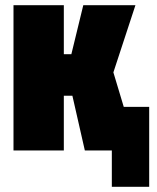

<svg xmlns="http://www.w3.org/2000/svg" viewBox="-20 -580 605 740"><path d="M32 0V-560H226V-371H255L301 -560H502L417 -301L457 -168H555V140H411V0H307L259 -211H226V0Z"/></svg>

Font: Tektur Condensed ExtraBold
Style: Regular
Weight: 800
Width: 3
Designer: Adam Jagosz
Foundry: Adam Jagosz
Version: Version 1.005;gftools[0.9.30]